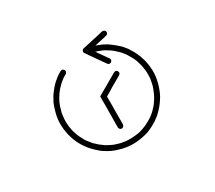

<svg xmlns="http://www.w3.org/2000/svg" viewBox="-120 -1065 1239 1106"><g transform="rotate(30 500.0 -511.5)"><path d="M498 -507.8Q505.9 -503.9 512.7 -499Q520.5 -494.1 528.3 -490.2Q542 -482.4 554.7 -474.6Q568.4 -466.8 581.1 -459Q600.6 -447.3 620.1 -436.5Q638.7 -424.8 658.2 -414.1Q660.2 -412.1 662.1 -410.2Q664.1 -408.2 665 -406.2Q666 -403.3 666 -400.4Q667 -398.4 666 -395.5Q666 -392.6 664.1 -390.6Q663.1 -388.7 661.1 -386.7Q659.2 -384.8 656.2 -383.8Q654.3 -382.8 651.4 -382.8Q648.4 -381.8 645.5 -382.8Q643.6 -382.8 640.6 -384.8Q634.8 -387.7 628.9 -391.6Q623 -395.5 617.2 -398.4Q603.5 -406.2 590.8 -414.1Q577.1 -421.9 564.5 -429.7Q550.8 -437.5 538.1 -445.3Q524.4 -453.1 511.7 -460.9Q500 -467.8 487.3 -474.6Q475.6 -481.4 463.9 -488.3Q463.9 -491.2 463.9 -493.2Q463.9 -496.1 463.9 -498Q463.9 -515.6 463.9 -532.2Q463.9 -549.8 463.9 -566.4Q463.9 -578.1 463.9 -589.8Q463.9 -601.6 463.9 -613.3Q463.9 -622.1 463.9 -630.9Q463.9 -639.6 463.9 -648.4Q463.9 -651.4 464.8 -653.3Q464.8 -656.2 466.8 -658.2Q468.8 -660.2 470.7 -662.1Q472.7 -664.1 475.6 -664.1Q477.5 -665 480.5 -665Q483.4 -665 485.4 -664.1Q488.3 -664.1 490.2 -662.1Q492.2 -660.2 494.1 -658.2Q496.1 -656.2 496.1 -653.3Q497.1 -651.4 497.1 -648.4Q497.1 -643.6 497.1 -638.7Q497.1 -633.8 497.1 -628.9Q497.1 -625 497.1 -621.1Q497.1 -617.2 497.1 -613.3Q497.1 -601.6 497.1 -589.8Q497.1 -578.1 497.1 -566.4Q497.1 -554.7 498 -543Q498 -531.2 498 -519.5Q498 -516.6 498 -513.7Q498 -510.7 498 -507.8ZM200.2 -432.6Q199.2 -441.4 197.3 -450.2Q196.3 -459 194.3 -467.8Q193.4 -481.4 193.4 -481.4Q193.4 -481.4 193.4 -501Q193.4 -502.9 194.3 -505.9Q195.3 -508.8 196.3 -510.7Q198.2 -512.7 200.2 -514.6Q202.1 -515.6 205.1 -516.6Q207 -517.6 210 -517.6Q212.9 -517.6 215.8 -516.6Q217.8 -515.6 219.7 -514.6Q222.7 -512.7 223.6 -510.7Q225.6 -508.8 226.6 -505.9Q226.6 -502.9 227.5 -501Q227.5 -496.1 227.5 -491.2Q227.5 -487.3 227.5 -482.4Q227.5 -479.5 227.5 -476.6Q228.5 -474.6 228.5 -471.7Q229.5 -463.9 230.5 -456.1Q232.4 -448.2 233.4 -440.4Q238.3 -420.9 242.2 -410.2Q246.1 -399.4 248 -395.5Q252.9 -383.8 252.9 -383.8Q252.9 -383.8 258.8 -373Q262.7 -366.2 266.6 -358.4Q271.5 -351.6 275.4 -344.7Q285.2 -331.1 293 -322.3Q301.8 -313.5 307.6 -307.6Q316.4 -297.9 316.4 -297.9Q316.4 -297.9 326.2 -290Q332 -285.2 338.9 -280.3Q345.7 -275.4 352.5 -270.5Q366.2 -261.7 377 -256.8Q387.7 -251 395.5 -248Q412.1 -242.2 412.1 -242.2Q412.1 -242.2 424.8 -237.3Q432.6 -235.4 440.4 -234.4Q448.2 -232.4 456.1 -230.5Q466.8 -229.5 477.5 -228.5Q489.3 -227.5 500 -227.5Q513.7 -227.5 513.7 -227.5Q513.7 -227.5 525.4 -228.5Q533.2 -229.5 542 -231.4Q549.8 -232.4 558.6 -233.4Q577.1 -238.3 593.8 -244.1Q611.3 -251 627.9 -258.8Q635.7 -262.7 642.6 -267.6Q649.4 -271.5 656.2 -276.4Q669.9 -285.2 678.7 -293.9Q687.5 -301.8 693.4 -307.6Q702.1 -316.4 702.1 -316.4Q702.1 -316.4 710 -326.2Q715.8 -332 720.7 -338.9Q725.6 -345.7 729.5 -352.5Q740.2 -369.1 748 -386.7Q756.8 -404.3 762.7 -422.9Q764.6 -430.7 766.6 -438.5Q768.6 -445.3 769.5 -453.1Q771.5 -464.8 772.5 -476.6Q773.4 -488.3 773.4 -501Q773.4 -501 773.4 -501Q773.4 -501 773.4 -501Q773.4 -516.6 773.4 -516.6Q773.4 -516.6 772.5 -529.3Q771.5 -537.1 770.5 -544.9Q768.6 -552.7 767.6 -560.5Q762.7 -580.1 758.8 -590.8Q754.9 -601.6 752.9 -605.5Q747.1 -617.2 747.1 -617.2Q747.1 -617.2 742.2 -627.9Q738.3 -635.7 733.4 -642.6Q729.5 -649.4 724.6 -656.2Q714.8 -669.9 707 -678.7Q699.2 -688.5 693.4 -694.3Q683.6 -703.1 683.6 -703.1Q683.6 -703.1 674.8 -710.9Q668.9 -715.8 662.1 -721.7Q655.3 -726.6 648.4 -730.5Q637.7 -737.3 627 -743.2Q616.2 -748 605.5 -752.9Q605.5 -752.9 605.5 -752.9Q604.5 -752.9 604.5 -752.9Q589.8 -758.8 589.8 -758.8Q589.8 -758.8 577.1 -762.7Q569.3 -764.6 561.5 -766.6Q553.7 -768.6 545.9 -770.5Q526.4 -773.4 513.7 -773.4Q501 -773.4 500 -773.4Q484.4 -773.4 484.4 -773.4Q484.4 -773.4 471.7 -772.5Q463.9 -771.5 456.1 -770.5Q448.2 -769.5 440.4 -767.6Q428.7 -764.6 418 -760.7Q406.2 -757.8 395.5 -752.9Q395.5 -752.9 395.5 -752.9Q395.5 -752.9 395.5 -752.9Q383.8 -748 383.8 -748Q383.8 -748 373 -742.2Q365.2 -738.3 358.4 -734.4Q351.6 -729.5 344.7 -725.6Q334 -717.8 325.2 -710Q316.4 -702.1 307.6 -694.3Q305.7 -692.4 302.7 -690.4Q300.8 -689.5 297.9 -689.5Q294.9 -688.5 293 -689.5Q290 -689.5 287.1 -690.4Q285.2 -691.4 283.2 -693.4Q281.2 -695.3 280.3 -698.2Q279.3 -700.2 278.3 -703.1Q278.3 -706.1 278.3 -708Q278.3 -710.9 280.3 -713.9Q281.2 -715.8 283.2 -717.8Q286.1 -720.7 289.1 -723.6Q292 -726.6 294.9 -729.5Q302.7 -735.4 309.6 -741.2Q316.4 -747.1 324.2 -752.9Q332 -757.8 339.8 -762.7Q348.6 -767.6 356.4 -772.5Q375 -781.2 393.6 -788.1Q412.1 -794.9 431.6 -800.8Q440.4 -801.8 449.2 -803.7Q458 -804.7 466.8 -806.6Q488.3 -807.6 508.8 -807.6Q529.3 -806.6 550.8 -803.7Q559.6 -801.8 568.4 -799.8Q577.1 -797.9 585.9 -795.9Q607.4 -789.1 627 -780.3Q647.5 -771.5 666 -759.8Q673.8 -754.9 681.6 -749Q688.5 -743.2 696.3 -737.3Q711.9 -723.6 725.6 -709Q740.2 -693.4 752 -676.8Q757.8 -668.9 762.7 -661.1Q767.6 -652.3 771.5 -644.5Q781.2 -626 788.1 -607.4Q794.9 -588.9 799.8 -569.3Q801.8 -560.5 803.7 -551.8Q804.7 -543 805.7 -533.2Q807.6 -519.5 807.6 -519.5Q806.6 -519.5 807.6 -500Q807.6 -487.3 806.6 -474.6Q805.7 -461.9 803.7 -448.2Q801.8 -439.5 799.8 -430.7Q797.9 -422.9 794.9 -414.1Q788.1 -392.6 779.3 -373Q770.5 -353.5 758.8 -335Q753.9 -327.1 748 -319.3Q742.2 -312.5 736.3 -304.7Q723.6 -289.1 708 -275.4Q693.4 -260.7 676.8 -249Q668.9 -243.2 660.2 -238.3Q652.3 -233.4 644.5 -229.5Q637.7 -225.6 631.8 -222.7Q625 -219.7 618.2 -216.8Q604.5 -211.9 591.8 -208Q579.1 -204.1 566.4 -201.2Q556.6 -199.2 547.9 -197.3Q539.1 -196.3 529.3 -195.3Q523.4 -194.3 516.6 -194.3Q510.7 -193.4 501 -193.4Q488.3 -193.4 475.6 -194.3Q463.9 -195.3 451.2 -197.3Q442.4 -199.2 433.6 -201.2Q424.8 -203.1 416 -205.1Q394.5 -211.9 374 -220.7Q354.5 -229.5 335 -241.2Q327.1 -247.1 319.3 -252Q311.5 -257.8 304.7 -263.7Q289.1 -277.3 274.4 -293Q260.7 -307.6 248 -324.2Q243.2 -332 238.3 -340.8Q233.4 -348.6 228.5 -356.4Q220.7 -372.1 214.8 -387.7Q208 -404.3 203.1 -420.9Q203.1 -423.8 202.1 -426.8Q201.2 -429.7 200.2 -432.6ZM260.7 -659.2Q258.8 -659.2 256.8 -659.2Q253.9 -659.2 252.9 -660.2Q251 -661.1 249 -662.1Q247.1 -664.1 246.1 -665Q244.1 -667 244.1 -668.9Q243.2 -670.9 242.2 -672.9Q242.2 -676.8 242.2 -678.7Q243.2 -680.7 243.2 -680.7Q248 -696.3 252.9 -711.9Q257.8 -727.5 262.7 -743.2Q266.6 -753.9 269.5 -764.6Q273.4 -775.4 276.4 -786.1Q279.3 -794.9 281.2 -802.7Q284.2 -810.5 286.1 -818.4Q287.1 -821.3 289.1 -823.2Q290 -825.2 293 -827.1Q294.9 -828.1 296.9 -829.1Q299.8 -830.1 302.7 -830.1Q304.7 -830.1 307.6 -829.1Q310.5 -829.1 312.5 -827.1Q314.5 -825.2 316.4 -823.2Q317.4 -821.3 318.4 -818.4Q319.3 -816.4 319.3 -813.5Q319.3 -810.5 318.4 -808.6Q317.4 -803.7 315.4 -799.8Q314.5 -794.9 313.5 -790Q311.5 -787.1 310.5 -783.2Q309.6 -780.3 308.6 -776.4Q304.7 -765.6 301.8 -754.9Q298.8 -744.1 294.9 -733.4Q292 -723.6 289.1 -713.9Q286.1 -704.1 283.2 -695.3Q284.2 -695.3 287.1 -695.3Q289.1 -695.3 291 -695.3Q302.7 -696.3 313.5 -697.3Q325.2 -698.2 335.9 -699.2Q352.5 -701.2 368.2 -702.1Q384.8 -704.1 401.4 -705.1Q404.3 -706.1 406.2 -705.1Q409.2 -704.1 411.1 -703.1Q414.1 -702.1 415 -700.2Q417 -697.3 418 -695.3Q418.9 -692.4 419.9 -690.4Q419.9 -687.5 418.9 -684.6Q418.9 -682.6 417 -679.7Q416 -677.7 414.1 -675.8Q412.1 -673.8 409.2 -672.9Q407.2 -671.9 404.3 -671.9Q399.4 -670.9 393.6 -670.9Q388.7 -670.9 383.8 -669.9Q372.1 -668.9 361.3 -668Q350.6 -667 338.9 -666Q328.1 -665 316.4 -664.1Q305.7 -663.1 293.9 -662.1Q290 -662.1 287.1 -661.1Q283.2 -661.1 279.3 -661.1Q274.4 -660.2 269.5 -660.2Q265.6 -659.2 260.7 -659.2Z"/></g></svg>

Font: LetsEatIcons
Style: Regular
Weight: 400
Designer: Swedish Technologies
Foundry: Swedish Technologies
Version: Version 1.26.0